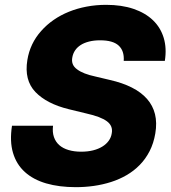

<svg xmlns="http://www.w3.org/2000/svg" viewBox="-20 -757 701 786"><path d="M29.1 -242.2H197.1Q193.9 -215.9 200.8 -196Q207.7 -176.1 222.8 -162.8Q237.9 -149.5 260.8 -142.8Q283.7 -136 312.5 -136Q339.1 -136 361 -141.5Q382.8 -147 399 -157Q415.1 -166.9 425.1 -180.8Q435 -194.6 437.5 -211.3Q443.2 -241.8 417.4 -260.7Q391.7 -279.5 334.2 -292.3L261.4 -310Q171.5 -332 125 -380.3Q78.5 -429 92 -511.4Q103 -579.2 148.4 -630Q170.8 -655.5 199.6 -675.4Q228.3 -695.3 262.3 -709Q296.2 -722.7 334.5 -729.9Q372.9 -737.2 414.4 -737.2Q478 -737.2 526.5 -720.7Q574.9 -704.2 606.2 -674.2Q637.4 -644.2 650.2 -601.9Q663 -559.7 654.8 -507.8H486.5Q489.3 -548.7 465.9 -570.3Q442.5 -592 389.9 -592Q364.3 -592 344.3 -586.8Q324.2 -581.7 310.2 -572.6Q296.2 -563.6 287.6 -551Q279.1 -538.4 276.3 -523.4Q269.5 -491.5 295.8 -473Q320 -454.5 370 -443.9L429.7 -429.7Q481.5 -418 519.7 -398.6Q557.9 -379.3 581.9 -352.1Q605.8 -324.9 614.5 -289.8Q623.2 -254.6 615.8 -210.9Q609 -170.5 592.5 -138.3Q576 -106.2 552.2 -81.9Q528.4 -57.5 498.4 -40.1Q468.4 -22.7 434.5 -11.9Q400.6 -1.1 364 4.1Q327.4 9.2 290.5 9.2Q222.3 9.2 169.2 -6.2Q116.1 -21.7 81.7 -52.9Q47.2 -84.2 33.2 -131.4Q19.2 -178.6 29.1 -242.2Z"/></svg>

Font: Inter P Extra Bold
Style: Italic
Weight: 800
Italic angle: 9.39999°
Designer: Rasmus Andersson
Foundry: rsms
Version: Version 3.018;git-588b23468